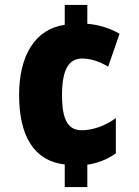

<svg xmlns="http://www.w3.org/2000/svg" viewBox="-20 -744 562 774"><path d="M332 -648V-724H241V-644C122 -627 57 -521 57 -361C57 -196 117 -95 241 -81V10H332V-80C374 -86 416 -103 447 -126V-268C405 -237 354 -219 310 -219C256 -219 230 -257 230 -361C230 -468 260 -508 311 -508C344 -508 381 -497 416 -475L462 -608C424 -630 376 -645 332 -648Z"/></svg>

Font: Noto Sans Condensed Black
Style: Regular
Weight: 900
Width: 3
Designer: Monotype Design Team
Foundry: Monotype Imaging Inc.
Version: Version 2.013